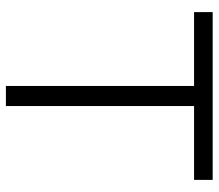

<svg xmlns="http://www.w3.org/2000/svg" viewBox="-65 -675 740 650"><g transform="rotate(90 305.0 -350.0)"><path d="M271 0H339V-637H589V-700H21V-637H271Z"/></g></svg>

Font: Uncut Sans Book
Style: Regular
Weight: 350
Designer: Kasper Nordkvist
Foundry: UNCUT.wtf
Version: Version 1.304;Glyphs 3.2 (3246)